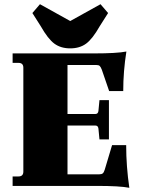

<svg xmlns="http://www.w3.org/2000/svg" viewBox="-20 -884 681 913"><path d="M174 -759 134 -822 170 -864 314 -784 458 -864 494 -822 454 -759Q420 -699 389.5 -676.5Q359 -654 314 -654Q269 -654 238.5 -676.5Q208 -699 174 -759ZM595 9Q550 0 440 0H40V-45H68Q91 -45 91 -68V-562Q91 -585 68 -585H40V-630H426Q536 -630 581 -639Q566 -545 566 -451H499L464 -553Q459 -566 454 -570.5Q449 -575 437 -575H301V-342H434Q446 -342 448 -356L453 -408H498V-221H453L448 -273Q446 -287 434 -287H301V-55H451Q463 -55 468.5 -59.5Q474 -64 478 -77L513 -194H580Q580 -93 595 9Z"/></svg>

Font: Arapey Black
Style: Regular
Weight: 900
Designer: Eduardo Rodriguez Tunni
Foundry: Eduardo Rodriguez Tunni
Version: Version 4.000